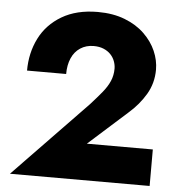

<svg xmlns="http://www.w3.org/2000/svg" viewBox="-52 -763 759 812"><g transform="rotate(5 328.0 -357.0)"><path d="M20 0H613V-155H333L496 -301Q541 -340 569 -387.5Q597 -435 597 -492Q597 -532 580 -571Q563 -610 529.5 -642.5Q496 -675 446 -694.5Q396 -714 331 -714Q241 -714 178.5 -677Q116 -640 85 -578Q54 -516 54 -441H220Q220 -479 232.5 -508Q245 -537 269.5 -553Q294 -569 326 -569Q350 -569 368 -561.5Q386 -554 398 -541.5Q410 -529 416 -513Q422 -497 422 -481Q422 -453 411.5 -428.5Q401 -404 380.5 -379Q360 -354 332 -323Z"/></g></svg>

Font: Jost
Style: Bold
Weight: 700
Version: Version 3.710